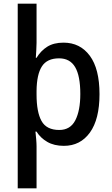

<svg xmlns="http://www.w3.org/2000/svg" viewBox="-20 -780 606 1040"><path d="M519 -270Q519 -134 467 -62Q415 10 326 10Q273 10 236 -11.5Q199 -33 178 -67H172Q174 -50 176 -26.5Q178 -3 178 13V240H76V-760H178V-548Q178 -530 176.5 -507Q175 -484 174 -467H178Q201 -505 236 -527Q271 -549 324 -549Q414 -549 466.5 -478Q519 -407 519 -270ZM415 -271Q415 -369 387 -416.5Q359 -464 300 -464Q235 -464 207 -420.5Q179 -377 178 -288V-268Q178 -173 205 -124.5Q232 -76 301 -76Q361 -76 388 -128.5Q415 -181 415 -271Z"/></svg>

Font: Noto Sans Kannada SemiCondensed Medium
Style: Regular
Weight: 500
Width: 4
Designer: Jelle Bosma - Monotype Design Team
Foundry: Monotype Imaging Inc.
Version: Version 2.005; ttfautohint (v1.8.4.7-5d5b)